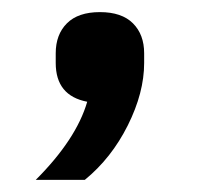

<svg xmlns="http://www.w3.org/2000/svg" viewBox="-20 -159 330 317"><path d="M218 -71V-55Q218 -6 191 48Q164 102 120 138H39Q106 71 124 9Q72 -1 72 -55V-71Q72 -102 90.5 -120.5Q109 -139 145 -139Q181 -139 199.5 -120.5Q218 -102 218 -71Z"/></svg>

Font: IBM Plex Sans Medm
Style: Regular
Weight: 500
Designer: Mike Abbink, Paul van der Laan, Pieter van Rosmalen
Foundry: Bold Monday
Version: Version 3.005